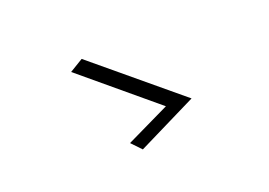

<svg xmlns="http://www.w3.org/2000/svg" viewBox="-73 -773 1145 817"><g transform="rotate(-20 500.0 -364.5)"><path d="M724 -272 342 -590 281 -553 610 -278 413 -183 455 -139Z"/></g></svg>

Font: LXGW Marker Gothic
Style: Regular
Weight: 400
Version: Version 1.001